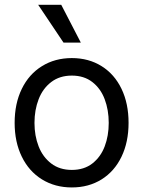

<svg xmlns="http://www.w3.org/2000/svg" viewBox="-20 -783 607 813"><path d="M42 -262.7Q42 -344.7 72.3 -406.7Q102.5 -468.8 157.7 -502.9Q212.9 -537.1 284.2 -537.1Q355.5 -537.1 410.2 -502.9Q464.8 -468.8 494.6 -406.7Q524.4 -344.7 524.4 -262.7Q524.4 -181.6 494.6 -119.6Q464.8 -57.6 410.2 -23.4Q355.5 10.7 284.2 10.7Q212.9 10.7 157.7 -23.4Q102.5 -57.6 72.3 -119.6Q42 -181.6 42 -262.7ZM440.4 -262.7Q440.4 -317.4 423.3 -362.8Q406.2 -408.2 371.1 -435.5Q335.9 -462.9 284.2 -462.9Q232.4 -462.9 196.8 -435.5Q161.1 -408.2 143.6 -362.8Q126 -317.4 126 -262.7Q126 -208 143.6 -163.1Q161.1 -118.2 196.8 -90.8Q232.4 -63.5 284.2 -63.5Q335.9 -63.5 371.1 -90.8Q406.2 -118.2 423.3 -163.1Q440.4 -208 440.4 -262.7ZM141.6 -762.7H239.3L322.3 -602.5H249Z"/></svg>

Font: WEMIX Pretendard Variable
Style: Regular
Weight: 400
Designer: Base glyphs from Inter by Rasmus Andersson; Hangeul glyphs from Noto Sans CJK(Source Han Sans) by Jang Soo-young and Kan
Foundry: Kil Hyung-jin
Version: Version 1.000;Glyphs 3.2 (3208)